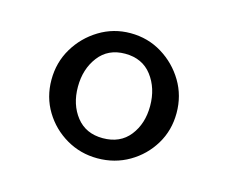

<svg xmlns="http://www.w3.org/2000/svg" viewBox="-58 -795 559 470"><g transform="rotate(15 221.5 -560.5)"><path d="M221 -402Q178 -402 142 -423Q106 -444 84.5 -479.5Q63 -515 63 -559Q63 -603 84.5 -639Q106 -675 142 -697Q178 -719 221 -719Q265 -719 301 -697Q337 -675 358.5 -639Q380 -603 380 -559Q380 -515 358.5 -479.5Q337 -444 301 -423Q265 -402 221 -402ZM221 -453Q265 -453 289 -483.5Q313 -514 313 -559Q313 -604 289 -635.5Q265 -667 221 -667Q178 -667 154 -635.5Q130 -604 130 -559Q130 -514 154 -483.5Q178 -453 221 -453Z"/></g></svg>

Font: Manuale
Style: Bold
Weight: 700
Version: Version 1.002